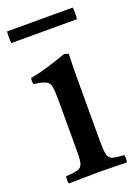

<svg xmlns="http://www.w3.org/2000/svg" viewBox="-130 -718 558 775"><g transform="rotate(-20 149.0 -330.0)"><path d="M277 1Q249 1 220 0Q191 -1 156 -1Q124 -1 90.5 0Q57 1 27 1Q24 -15 27 -30Q61 -32 77 -36.5Q93 -41 98 -56Q103 -71 103 -104V-328Q103 -367 100 -386Q97 -405 82 -412.5Q67 -420 30 -425Q27 -439 30 -451Q72 -459 112 -471.5Q152 -484 189 -497L206 -491Q205 -460 204.5 -433Q204 -406 204 -382V-114Q204 -75 208.5 -58Q213 -41 228.5 -36.5Q244 -32 277 -30Q280 -15 277 1ZM3 -661H285Q288 -636 285 -611H3Q0 -636 3 -661Z"/></g></svg>

Font: Tiro Bangla
Style: Regular
Weight: 400
Designer: Bangla: John Hudson & Fiona Ross. Latin: John Hudson.
Foundry: Tiro Typeworks Ltd.
Version: Version 1.60